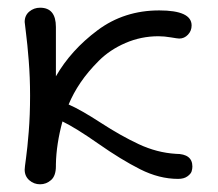

<svg xmlns="http://www.w3.org/2000/svg" viewBox="-20 -464 565 498"><path d="M44 -24Q44 -29 47.5 -54Q51 -79 54.5 -122Q58 -165 58 -216Q58 -263 54.5 -307Q51 -351 47.5 -377.5Q44 -404 44 -407Q44 -424 56 -434Q68 -444 84 -444Q125 -444 125 -394V-266Q164 -334 233 -385.5Q302 -437 393 -437Q477 -437 477 -398Q477 -384 467.5 -374Q458 -364 445 -364Q441 -364 423.5 -367Q406 -370 391 -370Q346 -370 305.5 -352.5Q265 -335 236.5 -306.5Q208 -278 189 -250Q170 -222 158 -193Q190 -179 241.5 -145.5Q293 -112 340 -90Q387 -68 436 -65Q479 -65 479 -32Q479 -26 477 -19.5Q475 -13 466 -6.5Q457 0 442 0Q393 0 343.5 -25Q294 -50 235.5 -91Q177 -132 142 -149Q126 -90 125 -38V-33Q125 -8 112.5 3Q100 14 84 14Q68 14 56 3.5Q44 -7 44 -24Z"/></svg>

Font: CMU Typewriter Text
Style: Regular
Weight: 500
Monospace: yes
Version: Version 0.7.0